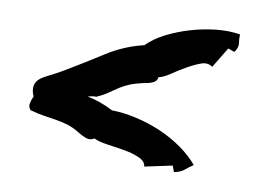

<svg xmlns="http://www.w3.org/2000/svg" viewBox="-32 -480 466 324"><g transform="rotate(5 201.5 -318.0)"><path d="M304.7 -210Q295.9 -205.1 289.6 -200.7Q283.2 -196.3 272.5 -195.3L269.5 -206.1L221.7 -200.2Q221.7 -209 211.4 -214.8Q201.2 -220.7 186.5 -224.6Q171.9 -228.5 156.7 -231.9Q141.6 -235.4 133.8 -240.2Q127 -236.3 119.6 -239.7Q112.3 -243.2 107.4 -247.1Q95.7 -255.9 85.4 -259.8Q75.2 -263.7 65.4 -266.1Q55.7 -268.6 45.4 -271Q35.2 -273.4 22.5 -278.3Q18.6 -283.2 20 -289.1Q21.5 -294.9 25.4 -301.8Q21.5 -312.5 24.4 -321.3Q27.3 -330.1 40 -335.9Q49.8 -339.8 59.1 -343.8Q68.4 -347.7 78.1 -352.5Q106.4 -366.2 138.2 -382.8Q169.9 -399.4 204.1 -404.3Q217.8 -416 237.3 -423.8Q256.8 -431.6 278.3 -436Q299.8 -440.4 321.8 -440.9Q343.8 -441.4 363.3 -436.5Q362.3 -427.7 362.8 -420.9Q363.3 -414.1 356.4 -406.2L345.7 -411.1L321.3 -377.9Q313.5 -384.8 302.2 -381.8Q291 -378.9 278.3 -373Q265.6 -367.2 253.4 -360.4Q241.2 -353.5 232.4 -352.5Q231.4 -345.7 224.1 -343.3Q216.8 -340.8 210 -340.8Q195.3 -338.9 185.5 -335.9Q175.8 -333 167.5 -328.6Q159.2 -324.2 150.9 -319.3Q142.6 -314.5 130.9 -310.5Q126 -311.5 116.2 -309.6Q127 -306.6 137.7 -301.8Q148.4 -296.9 159.2 -290Q178.7 -288.1 200.2 -281.2Q221.7 -274.4 241.7 -263.7Q261.7 -252.9 278.3 -238.8Q294.9 -224.6 304.7 -210Z"/></g></svg>

Font: Homemade Apple
Style: Regular
Weight: 400
Designer: Font Diner, Inc
Foundry: Font Diner, Inc
Version: Version 1.000